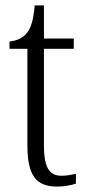

<svg xmlns="http://www.w3.org/2000/svg" viewBox="-20 -678 321 708"><path d="M191 10C217 10 243 5 260 -1V-37C241 -33 227 -30 206 -30C163 -30 142 -59 142 -141V-498H252V-536H142V-658H108C103 -605 95 -575 78 -555C64 -538 43 -528 15 -525V-498H81V-143C81 -29 114 10 191 10Z"/></svg>

Font: Noto Serif Thai Condensed Light
Style: Regular
Weight: 300
Width: 3
Designer: Monotype Design Team
Foundry: Monotype Imaging Inc.
Version: Version 2.002